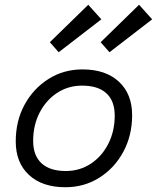

<svg xmlns="http://www.w3.org/2000/svg" viewBox="-20 -773 658 805"><path d="M254 12Q157 12 101.5 -39.5Q46 -91 46 -180Q46 -266 83 -334Q120 -402 183.5 -442Q247 -482 326 -482Q423 -482 478.5 -430.5Q534 -379 534 -290Q534 -205 497 -136.5Q460 -68 396.5 -28Q333 12 254 12ZM256 -56Q314 -56 360.5 -86.5Q407 -117 434 -170Q461 -223 461 -288Q461 -350 426 -382Q391 -414 324 -414Q266 -414 219.5 -383.5Q173 -353 146 -300.5Q119 -248 119 -182Q119 -121 154 -88.5Q189 -56 256 -56ZM226 -554 189 -596 350 -753 405 -692ZM439 -554 402 -596 563 -753 618 -692Z"/></svg>

Font: Sometype Mono
Style: Italic
Weight: 400
Italic angle: -12°
Monospace: yes
Designer: Ryoichi Tsunekawa
Foundry: Dharma Type
Version: Version 1.000; ttfautohint (v1.8.3)